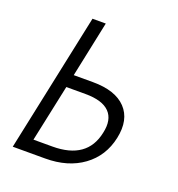

<svg xmlns="http://www.w3.org/2000/svg" viewBox="-129 -817 858 924"><g transform="rotate(20 300.0 -355.0)"><path d="M38 0 188 -710H256L196 -424H294Q410 -424 463.5 -367.5Q517 -311 496 -212Q475 -113 397.5 -56.5Q320 0 204 0ZM120 -66H217Q394 -66 424 -212Q440 -283 403.5 -320.5Q367 -358 280 -358H182Z"/></g></svg>

Font: Geist Mono Light
Style: Italic
Weight: 300
Italic angle: -12°
Monospace: yes
Designer: Basement.studio, Andrés Briganti, Mateo Zaragoza
Foundry: Basement.studio, Vercel, Andrés Briganti, Guido Ferreyra, Mateo Zaragoza
Version: Version 1.500; ttfautohint (v1.8.4.7-5d5b)